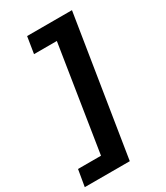

<svg xmlns="http://www.w3.org/2000/svg" viewBox="-272 -795 918 1064"><g transform="rotate(-30 187.0 -262.5)"><path d="M-56 180 -38 74H109L215 -599H69L86 -705H373L232 180Z"/></g></svg>

Font: Nunito Sans 10pt Expanded
Style: Bold Italic
Weight: 700
Width: 7
Italic angle: -9°
Designer: Vernon Adams
Foundry: Vernon Adams
Version: Version 3.101;gftools[0.9.27]